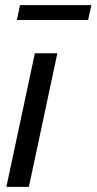

<svg xmlns="http://www.w3.org/2000/svg" viewBox="-20 -730 377 750"><path d="M45.9 -651.9 58.1 -710H336.9L324.2 -651.9ZM116.2 -522H204.1L92.8 0H4.9Z"/></svg>

Font: Rawline Medium
Style: Italic
Weight: 500
Italic angle: -12°
Designer: Matt McInerney, Pablo Impallari, Rodrigo Fuenzalida
Foundry: Matt McInerney, Pablo Impallari, Rodrigo Fuenzalida
Version: Version 4.020;PS 004.020;hotconv 1.0.88;makeotf.lib2.5.64775